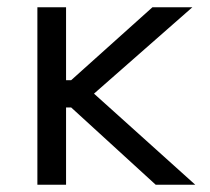

<svg xmlns="http://www.w3.org/2000/svg" viewBox="-20 -509 578 529"><path d="M83 0V-489H162V-288H176L400 -489H510L239 -251L518 0H409L176 -213H162V0Z"/></svg>

Font: Space Grotesk Light
Style: Regular
Weight: 400
Version: Version 2.000